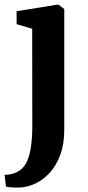

<svg xmlns="http://www.w3.org/2000/svg" viewBox="-38 -576 384 838"><path d="M47 242.5Q36 243 23.8 242.5Q11.5 242 1.8 240.8Q-8 239.5 -12 238L-18 187Q-10.5 187.5 4.5 185.2Q19.5 183 35 175.5Q60 164 75 137.5Q90 111 96.5 69Q103 27 103 -30L102.5 -450.5L34.5 -470.5V-527L211 -555.5H217.5L242.5 -536.5V-9Q242.5 53 225 100Q207.5 147 178.8 178.2Q150 209.5 115.5 225.5Q81 241.5 47 242.5Z"/></svg>

Font: Merriweather 48pt
Style: Bold
Weight: 700
Version: Version 2.100